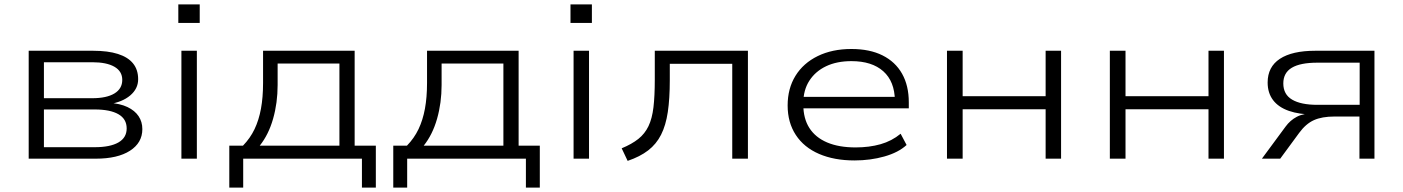

<svg xmlns="http://www.w3.org/2000/svg" viewBox="-20 -719 6358 870"><path d="M110 0V-489H402Q469 -489 514.5 -474.5Q560 -460 583 -431.5Q606 -403 606 -360Q606 -317 570 -286.5Q534 -256 473 -247L474 -253Q524 -250 557.5 -234Q591 -218 608 -192.5Q625 -167 625 -134Q625 -72 569 -36Q513 0 414 0ZM179 -52H409Q479 -52 516.5 -73.5Q554 -95 554 -137Q554 -180 516.5 -201.5Q479 -223 409 -223H179ZM179 -274H398Q463 -274 498.5 -295.5Q534 -317 534 -357Q534 -396 498.5 -416.5Q463 -437 398 -437H179Z M788 -615V-699H885V-615ZM802 0V-489H872V0Z M1019 131V-59H1081Q1114 -93 1133.5 -134Q1153 -175 1162.5 -226.5Q1172 -278 1172 -343V-489H1587V-59H1683V131H1620V0H1082V131ZM1157 -59H1518V-431H1238V-334Q1238 -253 1217.5 -181Q1197 -109 1157 -59Z M1762 131V-59H1824Q1857 -93 1876.5 -134Q1896 -175 1905.5 -226.5Q1915 -278 1915 -343V-489H2330V-59H2426V131H2363V0H1825V131ZM1900 -59H2261V-431H1981V-334Q1981 -253 1960.5 -181Q1940 -109 1900 -59Z M2565 -615V-699H2662V-615ZM2579 0V-489H2649V0Z M2824 10 2797 -47Q2843 -66 2872.5 -89.5Q2902 -113 2918.5 -147.5Q2935 -182 2941 -233Q2947 -284 2947 -357V-489H3369V0H3298V-430H3015V-355Q3015 -272 3006 -211.5Q2997 -151 2975.5 -108.5Q2954 -66 2917 -37.5Q2880 -9 2824 10Z M3852 8Q3760 8 3691.5 -21.5Q3623 -51 3586 -107.5Q3549 -164 3549 -241Q3549 -318 3584.5 -375.5Q3620 -433 3685.5 -465Q3751 -497 3838 -497Q3921 -497 3979 -468Q4037 -439 4067.5 -385Q4098 -331 4098 -255V-228H3598V-280H4058L4035 -263Q4034 -350 3982.5 -396Q3931 -442 3838 -442Q3772 -442 3723.5 -419Q3675 -396 3647.5 -353.5Q3620 -311 3620 -252V-245Q3620 -182 3647.5 -139Q3675 -96 3728 -73.5Q3781 -51 3857 -51Q3919 -51 3970 -65.5Q4021 -80 4061 -113L4088 -62Q4051 -28 3987.5 -10Q3924 8 3852 8Z M4271 0V-489H4342V-283H4718V-489H4788V0H4718V-224H4342V0Z M5009 0V-489H5080V-283H5456V-489H5526V0H5456V-224H5080V0Z M5698 0 5805 -145Q5826 -174 5856.5 -190Q5887 -206 5937 -206H5945L5935 -200Q5868 -200 5820.5 -216.5Q5773 -233 5748.5 -265.5Q5724 -298 5724 -345Q5724 -416 5779.5 -452.5Q5835 -489 5940 -489H6208V0H6140V-191H6027Q5970 -191 5933.5 -174.5Q5897 -158 5867 -117L5781 0ZM5949 -244H6141V-435H5949Q5872 -435 5833.5 -412Q5795 -389 5795 -341Q5795 -291 5835 -267.5Q5875 -244 5949 -244Z"/></svg>

Font: Nunito Sans 10pt Expanded Light
Style: Regular
Weight: 300
Width: 7
Designer: Vernon Adams
Foundry: Vernon Adams
Version: Version 3.101;gftools[0.9.27]